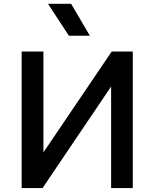

<svg xmlns="http://www.w3.org/2000/svg" viewBox="-20 -964 792 984"><path d="M91 0V-700H202.5V-183L552.5 -700H660.5V0H549.5V-520.5L198 0ZM333 -781 226 -944.5H344.5L440.5 -781Z"/></svg>

Font: Geologica
Style: Regular
Weight: 400
Designer: Sindre Bremnes, Frode Helland
Foundry: Monokrom Skriftforlag AS
Version: Version 1.010; ttfautohint (v1.8.4.7-5d5b);gftools[0.9.28]